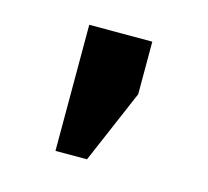

<svg xmlns="http://www.w3.org/2000/svg" viewBox="-51 -177 382 353"><g transform="rotate(15 140.0 0.0)"><path d="M80 -120V120H140L200 -20V-120Z"/></g></svg>

Font: Abibas
Style: Medium
Weight: 500
Version: Version 0.3